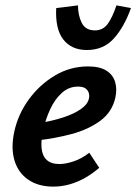

<svg xmlns="http://www.w3.org/2000/svg" viewBox="-20 -681 507 714"><path d="M178 13Q123 13 85.5 -12.5Q48 -38 34 -84Q20 -130 33 -191Q47 -256 87 -311Q127 -366 184 -400Q241 -434 307 -434Q351 -434 375.5 -418.5Q400 -403 408 -376.5Q416 -350 409 -318Q397 -264 352.5 -231.5Q308 -199 246 -182.5Q184 -166 119 -159L124 -223Q174 -231 214 -244Q254 -257 279.5 -274.5Q305 -292 310 -312Q313 -321 311 -332Q309 -343 299.5 -351Q290 -359 270 -359Q236 -359 210 -335.5Q184 -312 167 -275.5Q150 -239 141 -199Q132 -160 134.5 -131Q137 -102 153.5 -86.5Q170 -71 201 -71Q224 -71 254 -81Q284 -91 312 -113L349 -57Q325 -36 297 -20Q269 -4 239 4.5Q209 13 178 13ZM303 -495Q246 -495 215.5 -534Q185 -573 189 -651L270 -661Q270 -624 284 -596Q298 -568 333 -568Q363 -568 380.5 -592Q398 -616 413 -661L467 -651Q442 -581 403.5 -538Q365 -495 303 -495Z"/></svg>

Font: Ysabeau Infant
Style: Bold Italic
Weight: 700
Italic angle: -12°
Designer: Christian Thalmann (Catharsis Fonts)
Version: Version 2.001;gftools[0.9.30]; featfreeze: ss01,ss02,lnum